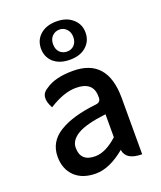

<svg xmlns="http://www.w3.org/2000/svg" viewBox="-156 -950 887 1061"><g transform="rotate(-20 287.5 -419.5)"><path d="M396 -63Q304 13 224 13Q145 13 100 -30Q55 -74 55 -146Q55 -234 133 -282Q212 -331 354 -346Q384 -350 381 -382Q382 -470 279 -470Q208 -470 120 -414Q77 -492 135 -524Q191 -564 296 -564Q499 -564 499 -331V0Q405 0 396 -63ZM252 -78Q314 -78 384 -142V-277Q266 -263 216 -233Q166 -203 166 -159Q166 -78 252 -78ZM208 -658Q173 -690 173 -739Q173 -789 208 -820Q244 -852 304 -852Q364 -852 399 -820Q435 -789 435 -739Q435 -690 399 -658Q364 -627 304 -627Q244 -627 208 -658ZM346 -692Q363 -710 363 -739Q363 -768 346 -786Q329 -804 304 -804Q279 -804 261 -786Q244 -768 244 -739Q244 -710 261 -692Q279 -675 304 -675Q329 -675 346 -692Z"/></g></svg>

Font: Swei Half Moon CJK TC
Style: Medium
Weight: 500
Version: Version 2.125